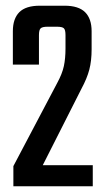

<svg xmlns="http://www.w3.org/2000/svg" viewBox="-20 -646 368 666"><path d="M115.1 -524.2V-422H24.6V-537.7Q24.6 -581.1 47 -603.7Q69.5 -626.2 117.9 -626.2H204.1Q252.5 -626.2 275.2 -603.7Q297.8 -581.1 297.8 -537.7V-475Q297.8 -434.8 289.8 -404.4Q281.8 -373.9 262.6 -338.3L128.3 -72.9H301.8V0H26.4V-69.8L178.5 -358.3Q195.9 -390.3 201.5 -416.6Q207.2 -443 207.2 -478.3V-524.2Q207.2 -542.3 201.6 -547.8Q196 -553.3 177.4 -553.3H144.8Q127.1 -553.3 121.1 -547.8Q115.1 -542.3 115.1 -524.2Z"/></svg>

Font: Teko Variable Light
Style: Regular
Weight: 300
Designer: Manushi Parikh, Jonny Pinhorn
Foundry: Indian Type Foundry
Version: Version 3.000